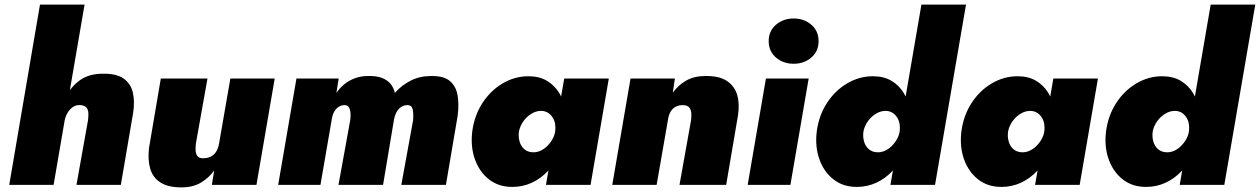

<svg xmlns="http://www.w3.org/2000/svg" viewBox="-20 -800 5453 831"><path d="M346 -780H153L20 0H212ZM361 -280 311 0H503L556 -310Q564 -360 555 -399Q546 -438 515 -460Q484 -482 425 -481Q365 -481 325.5 -452.5Q286 -424 264 -378.5Q242 -333 233 -281L260 -280Q264 -298 273.5 -313.5Q283 -329 297.5 -338Q312 -347 330 -345Q348 -343 355 -333.5Q362 -324 362.5 -310Q363 -296 361 -280Z M828 -180 878 -460H676L625 -160Q619 -109 630 -70.5Q641 -32 674 -10.5Q707 11 765 11Q815 11 849.5 -9.5Q884 -30 907 -62L897 0H1090L1169 -460H977L928 -178Q924 -156 914.5 -142Q905 -128 891 -121.5Q877 -115 859 -115Q841 -115 834 -125Q827 -135 826.5 -150Q826 -165 828 -180Z M1961 -300Q1967 -349 1960.5 -387.5Q1954 -426 1927.5 -449Q1901 -472 1845 -471Q1797 -471 1757.5 -451Q1718 -431 1689 -398Q1684 -421 1670 -437.5Q1656 -454 1632.5 -463Q1609 -472 1573 -471Q1542 -471 1516.5 -461.5Q1491 -452 1471 -436Q1451 -420 1436 -398L1446 -460H1263L1184 0H1367L1416 -284Q1419 -304 1427 -317.5Q1435 -331 1446.5 -338Q1458 -345 1471 -345Q1485 -345 1490.5 -335Q1496 -325 1497 -310.5Q1498 -296 1496 -281L1445 0H1638L1685 -281Q1689 -302 1697 -316Q1705 -330 1717 -337.5Q1729 -345 1743 -345Q1758 -345 1763 -335Q1768 -325 1768.5 -310Q1769 -295 1768 -280L1717 0H1910Z M2422 -460 2343 0H2536L2615 -460ZM2024 -231Q2016 -165 2035.5 -110.5Q2055 -56 2096.5 -23.5Q2138 9 2197 9Q2243 9 2282.5 -9.5Q2322 -28 2352.5 -61Q2383 -94 2403 -137.5Q2423 -181 2429 -230Q2435 -277 2428 -320.5Q2421 -364 2400.5 -397.5Q2380 -431 2347 -450.5Q2314 -470 2267 -470Q2208 -470 2155.5 -439Q2103 -408 2068 -354Q2033 -300 2024 -231ZM2226 -230Q2230 -253 2244.5 -274Q2259 -295 2280.5 -308Q2302 -321 2325 -320Q2341 -319 2352.5 -311.5Q2364 -304 2372 -291.5Q2380 -279 2382.5 -263.5Q2385 -248 2383 -231Q2380 -213 2370.5 -196.5Q2361 -180 2347.5 -167Q2334 -154 2318 -147Q2302 -140 2285 -141Q2263 -142 2248.5 -155Q2234 -168 2228.5 -188.5Q2223 -209 2226 -230Z M2971 -280 2921 0H3123L3174 -300Q3182 -351 3170.5 -389.5Q3159 -428 3125.5 -450Q3092 -472 3033 -471Q2984 -471 2949.5 -451Q2915 -431 2892 -399L2901 -460H2709L2630 0H2822L2871 -281Q2874 -302 2882 -316Q2890 -330 2903.5 -337.5Q2917 -345 2934 -345Q2955 -345 2963 -335Q2971 -325 2972 -310.5Q2973 -296 2971 -280Z M3307 -622Q3307 -578 3338.5 -551Q3370 -524 3415 -524Q3460 -524 3491.5 -551Q3523 -578 3523 -622Q3523 -666 3491.5 -693Q3460 -720 3415 -720Q3370 -720 3338.5 -693Q3307 -666 3307 -622ZM3295 -460 3216 0H3401L3480 -460Z M3968 -780 3834 0H4027L4161 -780ZM3515 -231Q3507 -165 3526.5 -110.5Q3546 -56 3587.5 -23.5Q3629 9 3688 9Q3734 9 3773.5 -9.5Q3813 -28 3843.5 -61Q3874 -94 3894 -137.5Q3914 -181 3920 -230Q3926 -277 3919 -320.5Q3912 -364 3891.5 -397.5Q3871 -431 3838 -450.5Q3805 -470 3758 -470Q3699 -470 3646.5 -439Q3594 -408 3559 -354Q3524 -300 3515 -231ZM3717 -230Q3721 -253 3735.5 -274Q3750 -295 3771.5 -308Q3793 -321 3816 -320Q3832 -319 3843.5 -311.5Q3855 -304 3863 -291.5Q3871 -279 3873.5 -263.5Q3876 -248 3874 -231Q3871 -213 3861.5 -196.5Q3852 -180 3838.5 -167Q3825 -154 3809 -147Q3793 -140 3776 -141Q3754 -142 3739.5 -155Q3725 -168 3719.5 -188.5Q3714 -209 3717 -230Z M4539 -460 4460 0H4653L4732 -460ZM4141 -231Q4133 -165 4152.5 -110.5Q4172 -56 4213.5 -23.5Q4255 9 4314 9Q4360 9 4399.5 -9.5Q4439 -28 4469.5 -61Q4500 -94 4520 -137.5Q4540 -181 4546 -230Q4552 -277 4545 -320.5Q4538 -364 4517.5 -397.5Q4497 -431 4464 -450.5Q4431 -470 4384 -470Q4325 -470 4272.5 -439Q4220 -408 4185 -354Q4150 -300 4141 -231ZM4343 -230Q4347 -253 4361.5 -274Q4376 -295 4397.5 -308Q4419 -321 4442 -320Q4458 -319 4469.5 -311.5Q4481 -304 4489 -291.5Q4497 -279 4499.5 -263.5Q4502 -248 4500 -231Q4497 -213 4487.5 -196.5Q4478 -180 4464.5 -167Q4451 -154 4435 -147Q4419 -140 4402 -141Q4380 -142 4365.5 -155Q4351 -168 4345.5 -188.5Q4340 -209 4343 -230Z M5220 -780 5086 0H5279L5413 -780ZM4767 -231Q4759 -165 4778.5 -110.5Q4798 -56 4839.5 -23.5Q4881 9 4940 9Q4986 9 5025.5 -9.5Q5065 -28 5095.5 -61Q5126 -94 5146 -137.5Q5166 -181 5172 -230Q5178 -277 5171 -320.5Q5164 -364 5143.5 -397.5Q5123 -431 5090 -450.5Q5057 -470 5010 -470Q4951 -470 4898.5 -439Q4846 -408 4811 -354Q4776 -300 4767 -231ZM4969 -230Q4973 -253 4987.5 -274Q5002 -295 5023.5 -308Q5045 -321 5068 -320Q5084 -319 5095.5 -311.5Q5107 -304 5115 -291.5Q5123 -279 5125.5 -263.5Q5128 -248 5126 -231Q5123 -213 5113.5 -196.5Q5104 -180 5090.5 -167Q5077 -154 5061 -147Q5045 -140 5028 -141Q5006 -142 4991.5 -155Q4977 -168 4971.5 -188.5Q4966 -209 4969 -230Z"/></svg>

Font: Jost Black
Style: Italic
Weight: 900
Italic angle: -5°
Version: Version 3.710